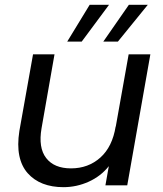

<svg xmlns="http://www.w3.org/2000/svg" viewBox="-20 -775 680 803"><path d="M608.9 -547.9 512.2 0H420.9L435.1 -80.1Q401.9 -38.1 351.1 -15.1Q300.3 7.8 245.1 7.8Q197.3 7.8 159.4 -6.8Q121.6 -21.5 95.7 -50.8Q69.8 -80.1 60.8 -124Q51.8 -168 61 -227.1L118.2 -547.9H208L153.8 -238.8Q139.6 -157.2 173.1 -114Q206.5 -70.8 276.9 -70.8Q349.1 -70.8 399.7 -116Q450.2 -161.1 463.9 -247.1V-244.1L518.1 -547.9ZM355 -754.9H436L321.8 -601.1H261.2ZM519 -754.9H598.1L473.1 -601.1H412.1Z"/></svg>

Font: Poppins
Style: Italic
Weight: 400
Italic angle: -10°
Designer: Ninad Kale (Devanagari), Jonny Pinhorn (Latin)
Foundry: Indian Type Foundry
Version: Version 3.200;PS 1.000;hotconv 16.6.54;makeotf.lib2.5.65590